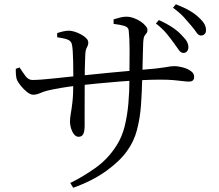

<svg xmlns="http://www.w3.org/2000/svg" viewBox="-20 -838 1040 911"><path d="M849.3 -586.9Q836.9 -587.7 827.8 -601.7Q818.7 -615.7 804.2 -634.9Q790 -654.9 770.5 -678.5Q751.1 -702.1 719.9 -726.4L733.6 -742.9Q770.8 -726.2 797.8 -708.2Q824.8 -690.2 842 -671.1Q860.4 -653 867.4 -639.4Q874.5 -625.9 873.7 -611.1Q872.9 -600 866 -593.1Q859.2 -586.1 849.3 -586.9ZM313.4 30.1Q371.1 2.2 431.5 -40.3Q491.9 -82.8 532.5 -146.9Q558.6 -187.1 571.3 -238Q584 -288.9 589.1 -346.9Q594.2 -405 594.2 -464.8Q595 -548.5 594.8 -604.4Q594.6 -660.4 590.7 -693.4Q589.3 -709 570.2 -715Q551 -720.9 519.1 -724.6L518.9 -746.1Q534.6 -751 549.9 -754.9Q565.3 -758.8 578.6 -758.8Q596.4 -758.8 614.3 -752.4Q632.2 -746 647.1 -736Q662 -726.1 670.8 -715.2Q679.7 -704.4 679.7 -696.5Q679.7 -685.8 675.2 -680.8Q670.7 -675.8 665.7 -667.8Q660.8 -659.8 659.6 -638.9Q658.6 -613.8 657.8 -580.9Q657 -547.9 656.2 -516.8Q655.4 -485.6 654.7 -463.6Q653.4 -401 649 -339.2Q644.6 -277.4 629.9 -221.4Q615.2 -165.5 582.1 -120.6Q548.6 -73.5 483.8 -26.7Q419.1 20.1 327.3 52.8ZM352.8 -189Q340.5 -189 331.2 -200.9Q321.9 -212.8 316.9 -229.4Q312 -246 312 -259.8Q312 -277.9 315.8 -298.4Q319.6 -319 323.7 -354Q327.8 -389.1 327.8 -450.3Q327.8 -468.3 327.7 -493.7Q327.6 -519.2 327.1 -546.4Q326.6 -573.6 325.1 -595.9Q323.6 -618.3 320.8 -628.7Q316.8 -644.4 299.8 -650.7Q282.8 -656.9 251.3 -661.2L251.1 -680.9Q264.2 -685.5 279.1 -688.9Q294.1 -692.4 306.6 -692.4Q318.6 -692.4 334.3 -687.5Q350 -682.6 364.8 -674.5Q379.6 -666.5 389.2 -656.6Q398.9 -646.7 398.9 -636.6Q398.9 -626.2 395.8 -620.3Q392.8 -614.4 389.4 -606.9Q386 -599.5 384.8 -582.9Q384.6 -572.6 383.7 -553.2Q382.8 -533.7 382.4 -509.1Q382 -484.4 382 -457.5Q382 -413.7 381.7 -370.7Q381.4 -327.7 381.5 -294.1Q381.6 -260.5 381.6 -244.5Q381.6 -214.5 375 -201.7Q368.4 -189 352.8 -189ZM137.2 -388.6Q124.5 -388.6 108.5 -401.2Q92.6 -413.9 79.5 -430.1Q66.4 -446.2 61.4 -457Q57 -466.1 55.7 -482.7Q54.5 -499.4 55 -511.7L72.9 -517.9Q86.8 -496.3 100.8 -477.4Q114.8 -458.5 133.7 -458.5Q150.5 -458.5 178.5 -460.6Q206.5 -462.7 238.8 -466.2Q271 -469.7 300.8 -472.8Q330.6 -475.9 350.4 -477.9Q380.8 -480.9 418.8 -484.8Q456.7 -488.8 497.3 -492.7Q537.8 -496.6 575.7 -499.9Q613.5 -503.2 643.6 -506Q692 -509.8 720.5 -513Q748.9 -516.2 764.4 -518.9Q779.8 -521.7 788.5 -522.9Q797.2 -524.1 805.8 -524.1Q825.8 -524.1 848 -518Q870.2 -512 885.7 -500.8Q901.2 -489.6 901.2 -474.2Q901.2 -462.2 895.3 -456.5Q889.4 -450.9 875.6 -450.9Q864.1 -450.9 846.9 -453.2Q829.8 -455.6 803.8 -457.8Q777.8 -460.1 739.8 -460.1Q701.2 -460.1 651.7 -457.7Q602.2 -455.4 548.8 -451.2Q495.4 -447 444.5 -442Q393.7 -437 351.7 -432.4Q304.7 -427 268.7 -420.8Q232.6 -414.5 206.6 -408.5Q187.6 -403.8 170.5 -396.2Q153.4 -388.6 137.2 -388.6ZM932.3 -669.4Q921.3 -670.1 911.8 -684.5Q902.3 -698.8 886.5 -717.2Q870.6 -736.5 852.1 -756.8Q833.7 -777.1 800.8 -801.2L814.4 -817.7Q852.4 -803 879.3 -787.5Q906.1 -772.1 923.9 -754.5Q942.1 -737.9 950.1 -723.5Q958 -709.1 957.3 -693.7Q957.3 -682.3 950.3 -675.8Q943.4 -669.4 932.3 -669.4Z"/></svg>

Font: Noto Serif KR ExtraLight
Style: Regular
Weight: 200
Designer: Ryoko NISHIZUKA 西塚涼子 (kana & ideographs); Frank Grießhammer (Latin, Greek & Cyrillic); Wenlong ZHANG 张文龙 (bopomofo); San
Foundry: Adobe
Version: Version 2.002-H1;hotconv 1.1.0;makeotfexe 2.6.0